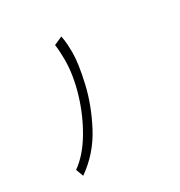

<svg xmlns="http://www.w3.org/2000/svg" viewBox="-154 -97 333 356"><g transform="rotate(-30 12.5 81.0)"><path d="M4 -33 22 -41Q24 -30 24.5 -21.5Q25 -13 25 -5Q25 18 16 57.5Q7 97 -14 137Q-35 177 -72 203L-78 187Q-54 170 -35 138Q-16 106 -5 69Q6 32 6 -1Q6 -9 5.5 -17.5Q5 -26 4 -33Z"/></g></svg>

Font: Georama Condensed Thin
Style: Italic
Weight: 100
Width: 3
Italic angle: -9°
Designer: Jean-Baptiste Levee
Foundry: Production Type
Version: Version 1.000